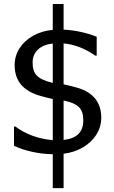

<svg xmlns="http://www.w3.org/2000/svg" viewBox="-20 -790 586 986"><path d="M500 -185.5C500 -269 453.6 -321.8 360.8 -343.8L346.7 -347.7L336.9 -350.1L317.9 -354.5L306.6 -356.9V-566.9C361.3 -562.5 415.5 -541.5 469.2 -504.4H476.6V-601.1C455.1 -610.4 428.7 -618.2 397 -625.5C365.2 -632.8 335 -636.7 306.6 -637.7V-769.5H251V-636.7C212.9 -633.3 179.2 -623 149.4 -606C89.8 -572.3 55.2 -517.6 55.2 -456.5C55.2 -376 96.2 -322.3 191.4 -296.4C203.6 -293 213.9 -290 221.2 -288.6L251 -281.2V-70.3C176.3 -76.7 111.3 -101.1 59.1 -140.1H51.8V-41.5C78.6 -28.3 109.9 -18.1 145.5 -10.3C181.2 -2.4 216.3 1.5 251 2V176.3H306.6V-0.5C343.3 -4.9 376.5 -16.1 406.2 -33.2C464.8 -67.9 500 -123 500 -185.5ZM251 -364.3C170.9 -383.8 147.5 -410.2 147.5 -469.2C147.5 -525.9 189.9 -560.5 251 -566.4ZM407.7 -172.9C407.7 -110.8 374.5 -79.1 306.6 -71.3V-273.9C379.9 -258.3 407.7 -233.9 407.7 -172.9Z"/></svg>

Font: SG Kara Light
Style: Regular
Weight: 400
Designer: Damoon Khanjanzadeh
Version: Version 1.000